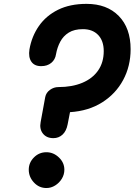

<svg xmlns="http://www.w3.org/2000/svg" viewBox="-20 -948 678 968"><path d="M249 -251.5Q214.5 -251.5 196.2 -274.8Q178 -298 185 -333L208 -458.5Q212.5 -481 232 -495Q251.5 -509 274.5 -509Q343.5 -509 395 -530.5Q446.5 -552 474.8 -592.8Q503 -633.5 503 -690.5Q503 -742 475 -771.5Q447 -801 398 -801Q354.5 -801 326.8 -783.8Q299 -766.5 283.8 -737.8Q268.5 -709 262.5 -675Q258.5 -647.5 238.5 -631Q218.5 -614.5 187.5 -614.5Q153.5 -614.5 138 -637.2Q122.5 -660 128.5 -699Q140 -765 176.2 -817Q212.5 -869 272.8 -898.8Q333 -928.5 416.5 -928.5Q519 -928.5 578.8 -867.5Q638.5 -806.5 638.5 -700Q638.5 -614.5 601 -544.8Q563.5 -475 495 -431.8Q426.5 -388.5 333 -382.5L321 -321Q314.5 -287 295.2 -269.2Q276 -251.5 249 -251.5ZM214 0Q177 0 151 -28Q125 -56 125 -92.5Q125 -128 151 -154.2Q177 -180.5 214 -180.5Q249.5 -180.5 277 -154.2Q304.5 -128 304.5 -92.5Q304.5 -68 291.8 -47Q279 -26 258.2 -13Q237.5 0 214 0Z"/></svg>

Font: Edu AU VIC WA NT Pre
Style: Bold
Weight: 700
Designer: Tina and Corey Anderson, Eben Sorkin, Mirko Velimirovic
Foundry: Google for Education
Version: Version 1.001